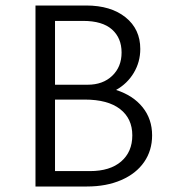

<svg xmlns="http://www.w3.org/2000/svg" viewBox="-20 -678 623 698"><path d="M533 -186Q533 -131 504 -89Q475 -47 421 -23.5Q367 0 296 0H109V-658H293Q383 -658 436.5 -615Q490 -572 490 -500Q490 -453 466.5 -413.5Q443 -374 402 -351Q464 -331 498.5 -288Q533 -245 533 -186ZM180 -602V-370H299Q354 -370 388 -402.5Q422 -435 422 -487Q422 -540 387 -571Q352 -602 282 -602ZM461 -186Q461 -247 416.5 -281.5Q372 -316 288 -316H180V-56H307Q380 -56 420.5 -91Q461 -126 461 -186Z"/></svg>

Font: Ysabeau SC
Style: Regular
Weight: 400
Designer: Christian Thalmann (Catharsis Fonts)
Version: Version 0.003